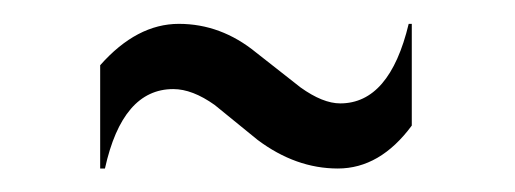

<svg xmlns="http://www.w3.org/2000/svg" viewBox="-20 -320 432 161"><path d="M64 -265.3Q94.7 -300 130 -300Q165.3 -300 194.7 -276L232 -246.7Q250.7 -233.3 265.3 -233.3Q306.7 -233.3 322.7 -300H325.3V-214.7Q298.7 -178.7 263.3 -178.7Q228 -178.7 196 -202.7L160 -232Q141.3 -245.3 125.3 -245.3Q82.7 -245.3 68 -178.7H64Z"/></svg>

Font: Tenali Ramakrishna
Style: Regular
Weight: 400
Designer: Appaji Ambarisha Darbha
Foundry: Andhrapradesh Society for Knowledge Networks
Version: Version 1.0.5; ttfautohint (v1.2.25-373a) -l 7 -r 28 -G 50 -